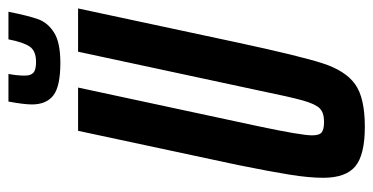

<svg xmlns="http://www.w3.org/2000/svg" viewBox="-240 -658 905 466"><g transform="rotate(-90 213.0 -424.5)"><path d="M15 -93Q15 -127 22.5 -174Q30 -221 46 -300L129 -688H234L140 -250Q118 -146 118 -120Q118 -102 125.5 -96.5Q133 -91 151 -91Q173 -91 183.5 -101.5Q194 -112 202.5 -142Q211 -172 227 -250L321 -688H426L343 -300Q311 -151 293 -95Q275 -39 242 -15.5Q209 8 139 8Q71 8 43 -15Q15 -38 15 -93ZM193 -800Q193 -819 200 -857H267Q263 -836 263 -817Q263 -803 270 -796.5Q277 -790 296 -790Q323 -790 333.5 -805.5Q344 -821 351 -857H418Q408 -807 399.5 -784Q391 -761 367 -746Q343 -731 294 -731Q237 -731 215 -748Q193 -765 193 -800Z"/></g></svg>

Font: Saira Ultra Condensed
Style: Bold Italic
Weight: 700
Width: 1
Italic angle: -12°
Designer: Hector Gatti with collaboration of the Omnibus-Type team
Foundry: Omnibus-Type
Version: Version 1.001; ttfautohint (v1.8)